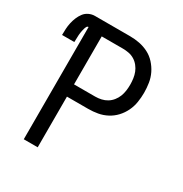

<svg xmlns="http://www.w3.org/2000/svg" viewBox="-171 -863 942 991"><g transform="rotate(30 300.0 -367.5)"><path d="M110 0V-669Q103 -669 99.5 -662.5Q96 -656 94 -649Q92 -642 90.5 -635Q89 -628 88 -621Q87 -614 86.5 -607Q86 -600 86 -593Q86 -586 85.5 -579Q85 -572 85 -565H12Q12 -583 13 -601.5Q14 -620 18 -638Q22 -656 29 -673Q36 -690 47 -704.5Q58 -719 75 -727Q92 -735 110 -735H319Q348 -735 376 -729.5Q404 -724 429.5 -711Q455 -698 474.5 -676.5Q494 -655 506.5 -629.5Q519 -604 523.5 -575.5Q528 -547 528 -518Q528 -490 523.5 -461.5Q519 -433 506.5 -407Q494 -381 474.5 -360Q455 -339 429.5 -325.5Q404 -312 376 -307Q348 -302 319 -302H193V0ZM319 -375Q337 -375 355 -379Q373 -383 388.5 -392.5Q404 -402 415.5 -416.5Q427 -431 433.5 -447.5Q440 -464 442.5 -482Q445 -500 445 -518Q445 -536 442.5 -554.5Q440 -573 433.5 -589.5Q427 -606 415.5 -620.5Q404 -635 388.5 -644.5Q373 -654 355 -657.5Q337 -661 319 -661H193V-375Z"/></g></svg>

Font: Iosevka Custom Extended
Style: Regular
Weight: 400
Width: 7
Monospace: yes
Designer: Belleve Invis
Foundry: Belleve Invis
Version: Version 11.2.4; ttfautohint (v1.8.4)